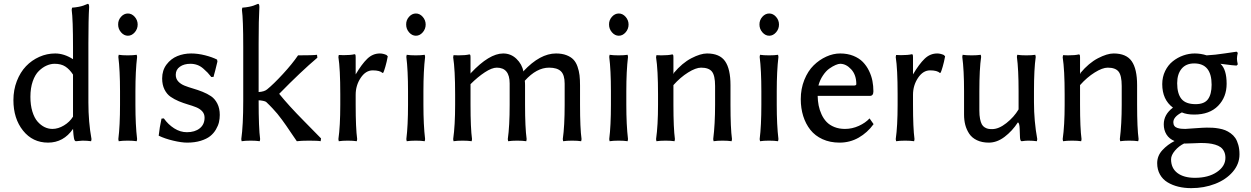

<svg xmlns="http://www.w3.org/2000/svg" viewBox="-20 -725 6511 999"><path d="M264.2 -393.1Q243.7 -393.1 222.9 -384Q202.1 -375 182.4 -356Q162.6 -336.9 150.4 -302Q138.2 -267.1 138.2 -221.2Q138.2 -178.2 148.4 -144.8Q158.7 -111.3 175.5 -92.3Q192.4 -73.2 211.9 -63.7Q231.4 -54.2 252.9 -54.2Q282.7 -54.2 312.7 -72.3Q342.8 -90.3 359.9 -118.2V-336.9Q341.8 -364.7 319.8 -378.9Q297.9 -393.1 264.2 -393.1ZM267.1 -446.8Q313.5 -446.8 359.9 -417V-481Q359.9 -623.5 353 -673.8L355 -685.1Q374.5 -686.5 390.1 -689.7Q405.8 -692.9 413.6 -695.8Q421.4 -698.7 437 -705.1Q443.8 -705.1 443.8 -688Q439.9 -626 439.9 -499V-191.9Q439.9 -89.8 456.1 -1L454.1 9.8Q434.6 6.8 409.2 6.8Q401.9 6.8 391.6 8.3Q381.3 9.8 375 9.8Q371.1 9.8 368.4 5.1Q365.7 0.5 364.5 -8.1Q363.3 -16.6 362.3 -23.9Q361.3 -31.2 360.8 -42.2Q360.4 -53.2 359.9 -57.1V-54.2Q310.5 17.1 230 17.1Q149.9 17.1 99.9 -45.4Q49.8 -107.9 49.8 -204.1Q49.8 -257.3 67.6 -303.2Q85.4 -349.1 115.2 -380.4Q145 -411.6 184.6 -429.2Q224.1 -446.8 267.1 -446.8Z M594.7 -597.2Q594.2 -620.1 609.6 -637.5Q625 -654.8 645.5 -654.8Q665.5 -654.8 680.9 -637.5Q696.3 -620.1 696.3 -597.2Q696.3 -574.2 680.9 -556.6Q665.5 -539.1 645.5 -539.1Q625.5 -539.1 610.1 -556.6Q594.7 -574.2 594.7 -597.2ZM604.5 -180.2V-250Q604.5 -359.4 595.7 -429.2L597.7 -439.9Q616.2 -437 644.5 -437Q672.9 -437 691.4 -439.9L693.4 -429.2Q684.6 -356 684.6 -250V-180.2Q684.6 -74.2 693.4 -1L691.4 9.8Q672.9 6.8 644.5 6.8Q616.2 6.8 597.7 9.8L595.7 -1Q604.5 -70.8 604.5 -180.2Z M820.3 -107.9 832.5 -108.9Q855 -77.1 886.5 -57.1Q918 -37.1 952.6 -37.1Q993.7 -37.1 1019 -57.1Q1044.4 -77.1 1044.4 -112.8Q1044.4 -132.3 1032.2 -145.8Q1020 -159.2 1000.5 -167Q981 -174.8 957.5 -181.6Q934.1 -188.5 910.6 -198.2Q887.2 -208 867.7 -221.4Q848.1 -234.9 835.9 -259.3Q823.7 -283.7 823.7 -316.9Q823.7 -358.9 846.4 -389.2Q869.1 -419.4 902.6 -433.1Q936 -446.8 974.6 -446.8Q1009.3 -446.8 1046.9 -437.3Q1084.5 -427.7 1109.4 -415L1111.3 -404.8Q1105.5 -378.9 1100.3 -359.9Q1095.2 -340.8 1093.3 -334.2Q1091.3 -327.6 1091.3 -325.2L1079.6 -324.2Q1066.9 -339.8 1060.1 -347.2Q1053.2 -354.5 1038.3 -367.7Q1023.4 -380.9 1006.6 -387Q989.7 -393.1 970.7 -393.1Q937.5 -393.1 916 -377.9Q894.5 -362.8 894.5 -335.9Q894.5 -315.4 907.2 -301.5Q919.9 -287.6 939.9 -279.5Q960 -271.5 984.4 -264.4Q1008.8 -257.3 1033.4 -247.6Q1058.1 -237.8 1078.1 -224.4Q1098.1 -210.9 1110.8 -186Q1123.5 -161.1 1123.5 -127Q1123.5 -107.9 1119.4 -89.6Q1115.2 -71.3 1103.5 -51.3Q1091.8 -31.2 1073.5 -16.6Q1055.2 -2 1024.2 7.6Q993.2 17.1 953.6 17.1Q924.3 17.1 881.1 6.8Q837.9 -3.4 805.7 -19Q810.5 -63 820.3 -107.9Z M1245.6 -201.2V-481Q1245.6 -623.5 1238.8 -673.8L1240.7 -685.1Q1260.3 -686.5 1275.9 -689.7Q1291.5 -692.9 1299.3 -695.8Q1307.1 -698.7 1322.8 -705.1Q1329.6 -705.1 1329.6 -688Q1325.7 -625 1325.7 -499V-246.1Q1355.5 -248 1369.6 -259.8Q1402.8 -286.6 1451.9 -339.8Q1501 -393.1 1530.8 -437Q1610.4 -437 1629.4 -439.9L1631.3 -424.8Q1545.4 -352.1 1432.6 -236.8Q1482.9 -174.8 1560.5 -96.4Q1638.2 -18.1 1650.4 -4.9L1648.4 9.8Q1635.3 6.8 1588.4 6.8Q1547.4 6.8 1524.4 9.8Q1513.7 -5.4 1495.1 -33Q1476.6 -60.5 1469 -71.5Q1461.4 -82.5 1447.3 -101.8Q1433.1 -121.1 1423.1 -133.1Q1413.1 -145 1398.2 -161.1Q1383.3 -177.2 1365.7 -193.8Q1361.8 -197.8 1348.6 -200.4Q1335.4 -203.1 1325.7 -203.1V-200.2Q1325.7 -58.1 1333.5 -1L1331.5 9.8Q1313 6.8 1284.7 6.8Q1255.4 6.8 1237.3 9.8L1235.4 -1Q1245.6 -72.3 1245.6 -201.2Z M1956.5 -446.8Q1973.1 -446.8 1990.7 -439L1997.6 -432.1Q1992.2 -402.3 1984.9 -377.4Q1977.5 -352.5 1974.6 -347.2L1970.7 -345.2Q1956.1 -358.9 1919.4 -358.9Q1882.8 -358.9 1856.7 -319.8Q1830.6 -280.8 1830.6 -231.9V-180.2Q1830.6 -58.1 1838.4 -1L1836.4 9.8Q1817.9 6.8 1789.6 6.8Q1761.2 6.8 1742.7 9.8L1740.7 -1Q1750.5 -68.8 1750.5 -180.2V-234.9Q1750.5 -366.7 1740.7 -428.2L1742.7 -439Q1749.5 -438 1767.6 -438Q1804.7 -438 1824.7 -442.9Q1828.1 -442.9 1829.3 -439.7Q1830.6 -436.5 1830.6 -425.8V-337.9Q1862.3 -391.6 1890.9 -419.2Q1919.4 -446.8 1956.5 -446.8Z M2093.3 -597.2Q2092.8 -620.1 2108.2 -637.5Q2123.5 -654.8 2144 -654.8Q2164.1 -654.8 2179.4 -637.5Q2194.8 -620.1 2194.8 -597.2Q2194.8 -574.2 2179.4 -556.6Q2164.1 -539.1 2144 -539.1Q2124 -539.1 2108.6 -556.6Q2093.3 -574.2 2093.3 -597.2ZM2103 -180.2V-250Q2103 -359.4 2094.2 -429.2L2096.2 -439.9Q2114.7 -437 2143.1 -437Q2171.4 -437 2189.9 -439.9L2191.9 -429.2Q2183.1 -356 2183.1 -250V-180.2Q2183.1 -74.2 2191.9 -1L2189.9 9.8Q2171.4 6.8 2143.1 6.8Q2114.7 6.8 2096.2 9.8L2094.2 -1Q2103 -70.8 2103 -180.2Z M2428.2 -347.2 2430.2 -339.8V-345.2Q2525.9 -446.8 2598.1 -446.8Q2638.2 -446.8 2667.2 -418.9Q2696.3 -391.1 2704.1 -351.1V-355Q2790 -446.8 2873 -446.8Q2904.3 -446.8 2927.2 -438Q2950.2 -429.2 2963.6 -415Q2977.1 -400.9 2984.9 -378.4Q2992.7 -356 2995.4 -333.3Q2998 -310.5 2998 -279.8V-180.2Q2998 -58.1 3005.9 -1L3003.9 9.8Q2985.8 6.8 2957 6.8Q2928.2 6.8 2910.2 9.8L2908.2 -1Q2918 -68.8 2918 -180.2V-290Q2918 -335.4 2898.4 -354.2Q2878.9 -373 2836.9 -373Q2772 -373 2710.9 -305.2V-300.8Q2711.9 -296.9 2711.9 -280.8V-180.2Q2711.9 -61.5 2720.2 -1L2718.3 9.8Q2699.7 6.8 2670.9 6.8Q2642.1 6.8 2624 9.8L2622.1 -1Q2631.8 -68.8 2631.8 -180.2V-291Q2631.8 -373 2564.9 -373Q2539.6 -373 2502.7 -348.9Q2465.8 -324.7 2428.2 -287.1V-180.2Q2428.2 -58.1 2436 -1L2434.1 9.8Q2415.5 6.8 2387.2 6.8Q2357.9 6.8 2339.8 9.8L2337.9 -1Q2348.1 -72.3 2348.1 -180.2V-233.9Q2348.1 -362.3 2337.9 -426.8L2339.8 -438Q2346.7 -437 2365.2 -437Q2401.9 -437 2421.9 -441.9Q2425.8 -441.9 2427 -438.5Q2428.2 -435.1 2428.2 -424.8Z M3148.9 -597.2Q3148.4 -620.1 3163.8 -637.5Q3179.2 -654.8 3199.7 -654.8Q3219.7 -654.8 3235.1 -637.5Q3250.5 -620.1 3250.5 -597.2Q3250.5 -574.2 3235.1 -556.6Q3219.7 -539.1 3199.7 -539.1Q3179.7 -539.1 3164.3 -556.6Q3148.9 -574.2 3148.9 -597.2ZM3158.7 -180.2V-250Q3158.7 -359.4 3149.9 -429.2L3151.9 -439.9Q3170.4 -437 3198.7 -437Q3227.1 -437 3245.6 -439.9L3247.6 -429.2Q3238.8 -356 3238.8 -250V-180.2Q3238.8 -74.2 3247.6 -1L3245.6 9.8Q3227.1 6.8 3198.7 6.8Q3170.4 6.8 3151.9 9.8L3149.9 -1Q3158.7 -70.8 3158.7 -180.2Z M3627.9 -373Q3600.6 -373 3560.3 -347.9Q3520 -322.8 3483.9 -282.2V-180.2Q3483.9 -58.1 3491.7 -1L3489.7 9.8Q3471.2 6.8 3442.9 6.8Q3413.6 6.8 3395.5 9.8L3393.6 -1Q3403.8 -72.3 3403.8 -180.2V-233.9Q3403.8 -362.3 3393.6 -426.8L3395.5 -438Q3402.3 -437 3420.9 -437Q3457.5 -437 3477.5 -441.9Q3481.4 -441.9 3482.7 -438.5Q3483.9 -435.1 3483.9 -424.8V-342.8L3485.8 -339.8V-345.2Q3529.8 -397.5 3577.4 -422.1Q3625 -446.8 3658.7 -446.8Q3724.6 -446.8 3752.7 -406.5Q3780.8 -366.2 3780.8 -282.2V-180.2Q3780.8 -58.1 3788.6 -1L3786.6 9.8Q3768.1 6.8 3739.7 6.8Q3711.4 6.8 3692.9 9.8L3690.9 -1Q3700.7 -78.6 3700.7 -180.2V-277.8Q3700.7 -332.5 3684.1 -352.8Q3667.5 -373 3627.9 -373Z M3931.6 -597.2Q3931.2 -620.1 3946.5 -637.5Q3961.9 -654.8 3982.4 -654.8Q4002.4 -654.8 4017.8 -637.5Q4033.2 -620.1 4033.2 -597.2Q4033.2 -574.2 4017.8 -556.6Q4002.4 -539.1 3982.4 -539.1Q3962.4 -539.1 3947 -556.6Q3931.6 -574.2 3931.6 -597.2ZM3941.4 -180.2V-250Q3941.4 -359.4 3932.6 -429.2L3934.6 -439.9Q3953.1 -437 3981.4 -437Q4009.8 -437 4028.3 -439.9L4030.3 -429.2Q4021.5 -356 4021.5 -250V-180.2Q4021.5 -74.2 4030.3 -1L4028.3 9.8Q4009.8 6.8 3981.4 6.8Q3953.1 6.8 3934.6 9.8L3932.6 -1Q3941.4 -70.8 3941.4 -180.2Z M4238.3 -279.8H4421.4Q4435.5 -279.8 4435.5 -287.1Q4435.5 -335.4 4408.9 -364.3Q4382.3 -393.1 4351.6 -393.1Q4342.3 -393.1 4327.4 -386.7Q4312.5 -380.4 4295.2 -368.2Q4277.8 -356 4262 -332.5Q4246.1 -309.1 4238.3 -279.8ZM4504.4 -108.9 4525.4 -79.1Q4493.2 -34.7 4447.8 -8.8Q4402.3 17.1 4348.6 17.1Q4298.8 17.1 4259.8 -0.7Q4220.7 -18.6 4196.3 -49.6Q4171.9 -80.6 4159.2 -121.1Q4146.5 -161.6 4146.5 -209Q4146.5 -263.2 4165 -309.3Q4183.6 -355.5 4213.4 -384.8Q4243.2 -414.1 4279.3 -430.4Q4315.4 -446.8 4351.6 -446.8Q4389.6 -446.8 4419.9 -434.6Q4450.2 -422.4 4469.5 -402.6Q4488.8 -382.8 4501.5 -356.7Q4514.2 -330.6 4519.3 -304.2Q4524.4 -277.8 4524.4 -250Q4524.4 -226.1 4506.3 -226.1H4234.4Q4234.9 -199.7 4239.5 -176.3Q4244.1 -152.8 4254.6 -129.9Q4265.1 -106.9 4280.8 -90.6Q4296.4 -74.2 4321 -64.2Q4345.7 -54.2 4376.5 -54.2Q4414.1 -54.2 4448.7 -70.1Q4483.4 -85.9 4504.4 -108.9Z M4856.4 -446.8Q4873 -446.8 4890.6 -439L4897.5 -432.1Q4892.1 -402.3 4884.8 -377.4Q4877.4 -352.5 4874.5 -347.2L4870.6 -345.2Q4856 -358.9 4819.3 -358.9Q4782.7 -358.9 4756.6 -319.8Q4730.5 -280.8 4730.5 -231.9V-180.2Q4730.5 -58.1 4738.3 -1L4736.3 9.8Q4717.8 6.8 4689.5 6.8Q4661.1 6.8 4642.6 9.8L4640.6 -1Q4650.4 -68.8 4650.4 -180.2V-234.9Q4650.4 -366.7 4640.6 -428.2L4642.6 -439Q4649.4 -438 4667.5 -438Q4704.6 -438 4724.6 -442.9Q4728 -442.9 4729.2 -439.7Q4730.5 -436.5 4730.5 -425.8V-337.9Q4762.2 -391.6 4790.8 -419.2Q4819.3 -446.8 4856.4 -446.8Z M5277.8 -86.9 5275.9 -87.9Q5247.1 -43.5 5207.3 -13.2Q5167.5 17.1 5125 17.1Q5089.4 17.1 5063.2 4.6Q5037.1 -7.8 5022.9 -29.3Q5008.8 -50.8 5002.4 -75.4Q4996.1 -100.1 4996.1 -128.9V-250Q4996.1 -361.3 4986.8 -429.2L4988.8 -439.9Q5006.8 -437 5036.1 -437Q5064.5 -437 5083 -439.9L5085 -429.2Q5075.7 -366.2 5075.7 -250V-149.9Q5075.7 -124.5 5079.3 -106.4Q5083 -88.4 5088.6 -78.1Q5094.2 -67.9 5103.5 -62.3Q5112.8 -56.6 5121.3 -54.9Q5129.9 -53.2 5142.1 -53.2Q5176.8 -53.2 5216.3 -84.5Q5255.9 -115.7 5279.8 -155.8V-250Q5279.8 -364.7 5271 -429.2L5272.9 -439.9Q5291.5 -437 5319.8 -437Q5348.6 -437 5366.7 -439.9L5369.1 -429.2Q5359.9 -366.2 5359.9 -250V-192.9Q5359.9 -94.7 5377 -1L5375 9.8Q5355.5 6.8 5330.1 6.8Q5315.4 6.8 5295.9 9.8Q5288.1 9.8 5287.1 -10.7Q5286.1 -31.2 5285.4 -56.2Q5284.7 -81.1 5277.8 -87.9Z M5743.7 -373Q5716.3 -373 5676 -347.9Q5635.7 -322.8 5599.6 -282.2V-180.2Q5599.6 -58.1 5607.4 -1L5605.5 9.8Q5586.9 6.8 5558.6 6.8Q5529.3 6.8 5511.2 9.8L5509.3 -1Q5519.5 -72.3 5519.5 -180.2V-233.9Q5519.5 -362.3 5509.3 -426.8L5511.2 -438Q5518.1 -437 5536.6 -437Q5573.2 -437 5593.3 -441.9Q5597.2 -441.9 5598.4 -438.5Q5599.6 -435.1 5599.6 -424.8V-342.8L5601.6 -339.8V-345.2Q5645.5 -397.5 5693.1 -422.1Q5740.7 -446.8 5774.4 -446.8Q5840.3 -446.8 5868.4 -406.5Q5896.5 -366.2 5896.5 -282.2V-180.2Q5896.5 -58.1 5904.3 -1L5902.3 9.8Q5883.8 6.8 5855.5 6.8Q5827.1 6.8 5808.6 9.8L5806.6 -1Q5816.4 -78.6 5816.4 -180.2V-277.8Q5816.4 -332.5 5799.8 -352.8Q5783.2 -373 5743.7 -373Z M6073.2 104Q6073.2 150.4 6106.4 175.3Q6139.6 200.2 6197.3 200.2Q6267.1 200.2 6311.5 170.2Q6356 140.1 6356 96.2Q6356 77.1 6349.1 63.2Q6342.3 49.3 6331.1 41Q6319.8 32.7 6302.5 27.6Q6285.2 22.5 6267.6 20.8Q6250 19 6227.1 19Q6220.7 19 6189.2 20.5Q6157.7 22 6142.1 22V21Q6113.8 34.7 6093.5 58.6Q6073.2 82.5 6073.2 104ZM6196.3 -446.8Q6228 -446.8 6258.3 -437Q6300.3 -439 6354 -447.3Q6407.7 -455.6 6414.1 -456.1L6420.4 -450.2Q6416 -431.6 6416 -419.9Q6416 -408.2 6420.4 -390.1L6414.1 -383.8Q6389.2 -385.3 6364.5 -388.9Q6339.8 -392.6 6330.1 -393.1Q6362.3 -364.3 6362.3 -289.1Q6362.3 -219.7 6317.9 -174.3Q6273.4 -128.9 6193.4 -128.9Q6154.8 -128.9 6129.4 -140.1Q6085 -117.2 6085 -88.9Q6085 -77.6 6090.3 -70.1Q6095.7 -62.5 6106 -59.3Q6116.2 -56.2 6125.2 -55.2Q6134.3 -54.2 6147 -54.2Q6150.9 -54.2 6196.5 -57.6Q6242.2 -61 6259.3 -61Q6276.4 -61 6290 -60.3Q6303.7 -59.6 6322 -56.4Q6340.3 -53.2 6354.5 -47.6Q6368.7 -42 6383.3 -31.5Q6397.9 -21 6407.5 -6.8Q6417 7.3 6423.1 29.1Q6429.2 50.8 6429.2 78.1Q6429.2 128.4 6394.3 168.9Q6359.4 209.5 6302.2 231.7Q6245.1 253.9 6178.2 253.9Q6142.1 253.9 6111.1 246.3Q6080.1 238.8 6054.9 223.6Q6029.8 208.5 6015.4 182.9Q6001 157.2 6001 124Q6001 85.4 6028.1 56.2Q6055.2 26.9 6091.3 8.8Q6063.5 -2.4 6049.3 -25.4Q6035.2 -48.3 6035.2 -78.1Q6035.2 -129.4 6083 -165Q6027.3 -206.5 6027.3 -287.1Q6027.3 -324.7 6042.5 -355.7Q6057.6 -386.7 6082.3 -406.2Q6106.9 -425.8 6136.5 -436.3Q6166 -446.8 6196.3 -446.8ZM6193.4 -395Q6150.9 -395 6127.9 -367.2Q6105 -339.4 6105 -292Q6105 -237.8 6127.2 -210.4Q6149.4 -183.1 6201.2 -183.1Q6246.6 -183.1 6265.4 -209Q6284.2 -234.9 6284.2 -284.2Q6284.2 -395 6193.4 -395Z"/></svg>

Font: Linear Smooth Low Contrast
Style: Regular
Weight: 500
Designer: Philipp H. Poll, Flanker
Foundry: Philipp H. Poll, reworked by Flanker
Version: Version 1.010 | FøM Fix